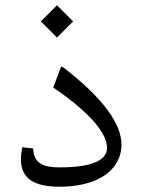

<svg xmlns="http://www.w3.org/2000/svg" viewBox="-20 -707 538 727"><path d="M134.8 -626 195.8 -564.9 256.8 -626 195.8 -687ZM64.5 -149.4C61 -132.3 59.1 -117.2 59.1 -104C59.1 -34.2 105 0 204.6 0C249 0 289.1 -5.9 324.2 -17.6C394 -41 439.9 -91.3 439.9 -159.2C439.9 -239.7 368.7 -335.4 225.6 -447.3C219.2 -452.1 214.4 -454.6 211.9 -454.6H211.4C211.4 -454.1 211.4 -454.1 210.9 -453.6L181.6 -375.5C236.3 -338.9 282.7 -301.3 322.3 -261.2C361.3 -221.2 385.3 -179.7 385.3 -147.9C385.3 -98.1 324.7 -73.2 204.1 -73.2C144 -73.2 112.3 -88.9 106.4 -134.3C106 -138.2 106 -141.6 105.5 -145Z"/></svg>

Font: Sahel Light
Style: Regular
Weight: 300
Foundry: Saber Rastikerdar (saber.rastikerdar@gmail.com)
Version: Version 3.4.0